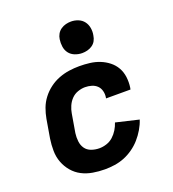

<svg xmlns="http://www.w3.org/2000/svg" viewBox="-138 -860 876 973"><g transform="rotate(-20 300.0 -373.5)"><path d="M262 8Q229 8 197 2.5Q165 -3 138 -17Q111 -31 91 -54.5Q71 -78 60 -107Q49 -136 48.5 -168.5Q48 -201 53 -234L70 -334Q75 -362 85 -389Q95 -416 113 -439.5Q131 -463 155 -481Q179 -499 206.5 -509.5Q234 -520 262 -524Q290 -528 317 -528Q346 -528 374 -524.5Q402 -521 427 -511Q452 -501 473 -484.5Q494 -468 507 -445Q520 -422 523.5 -394Q527 -366 523 -338L521 -328H389L390 -332Q393 -350 388.5 -367.5Q384 -385 372 -396.5Q360 -408 343 -413Q326 -418 308 -418Q289 -418 269 -411Q249 -404 234.5 -389Q220 -374 211.5 -354.5Q203 -335 200 -316L183 -216Q180 -194 182.5 -172Q185 -150 196.5 -133.5Q208 -117 228.5 -109.5Q249 -102 272 -102Q291 -102 311 -108.5Q331 -115 346.5 -129Q362 -143 373 -161Q384 -179 390 -198L513 -169Q505 -144 490.5 -119.5Q476 -95 457.5 -74Q439 -53 415.5 -36.5Q392 -20 367 -10Q342 0 315 4Q288 8 262 8ZM355 -585Q335 -585 316 -592.5Q297 -600 285.5 -615Q274 -630 271 -650Q268 -670 271 -690Q273 -705 280.5 -718Q288 -731 300.5 -739.5Q313 -748 327 -751.5Q341 -755 355 -755Q375 -755 393.5 -747.5Q412 -740 423.5 -725Q435 -710 438.5 -690Q442 -670 438 -650Q436 -635 429 -622Q422 -609 409.5 -600.5Q397 -592 383 -588.5Q369 -585 355 -585Z"/></g></svg>

Font: Iosevka Extrabold Extended
Style: Italic
Weight: 800
Width: 7
Italic angle: -9°
Monospace: yes
Designer: Belleve Invis
Foundry: Belleve Invis
Version: Version 32.5.0; ttfautohint (v1.8.4)